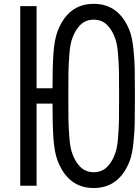

<svg xmlns="http://www.w3.org/2000/svg" viewBox="-20 -948 709 980"><path d="M346.4 -744.8Q337.9 -719.4 334 -669.6Q330.1 -619.8 329.4 -579.4Q328.8 -539.1 328.8 -458.3Q328.8 -377.6 329.4 -337.2Q330.1 -296.9 334 -247.1Q337.9 -197.3 346.4 -171.9Q361.3 -125 389 -97Q416.7 -69 458.3 -69Q500 -69 527.7 -97Q555.3 -125 570.3 -171.9Q578.8 -197.3 582.7 -247.1Q586.6 -296.9 587.2 -337.2Q587.9 -377.6 587.9 -458.3Q587.9 -539.1 587.2 -579.4Q586.6 -619.8 582.7 -669.6Q578.8 -719.4 570.3 -744.8Q555.3 -791.7 527.7 -819.7Q500 -847.7 458.3 -847.7Q416.7 -847.7 389 -819.7Q361.3 -791.7 346.4 -744.8ZM643.2 -787.1Q654.9 -755.2 660.8 -699.2Q666.7 -643.2 667.6 -597.3Q668.6 -551.4 668.6 -458.3Q668.6 -365.2 667.6 -319.3Q666.7 -273.4 660.8 -217.4Q654.9 -161.5 643.2 -129.6Q589.8 11.7 458.3 11.7Q326.8 11.7 273.4 -129.6Q257.8 -171.9 252.9 -239.9Q248 -307.9 248 -419.3H166.7V0H83.3V-916.7H166.7V-497.4H248Q248 -608.7 252.9 -676.8Q257.8 -744.8 273.4 -787.1Q326.8 -928.4 458.3 -928.4Q589.8 -928.4 643.2 -787.1Z"/></svg>

Font: Monoid
Style: Regular
Weight: 400
Width: 4
Monospace: yes
Designer: Andreas Larsen (@larsenwork)
Version: Version 0.61